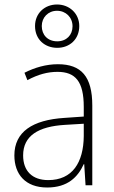

<svg xmlns="http://www.w3.org/2000/svg" viewBox="-20 -918 508 855"><path d="M235 -705C290 -705 333 -743 333 -802C333 -858 289 -898 234 -898C179 -898 136 -859 136 -802C136 -742 180 -705 235 -705ZM235 -734C192 -734 166 -763 166 -802C166 -840 194 -870 234 -870C273 -870 303 -841 303 -801C303 -762 276 -734 235 -734ZM238 -632C185 -632 134 -617 89 -594L102 -561C150 -587 193 -598 236 -598C316 -598 353 -555 353 -442V-399L267 -393C125 -384 44 -331 44 -226C44 -142 93 -83 190 -83C282 -83 327 -130 353 -187H355L361 -93H391V-448C391 -577 342 -632 238 -632ZM270 -362 353 -367V-312C352 -194 302 -116 195 -116C124 -116 83 -156 83 -226C83 -313 150 -355 270 -362Z"/></svg>

Font: Noto Sans Kannada UI SemiCondensed ExtraLight
Style: Regular
Weight: 200
Width: 4
Designer: Jelle Bosma - Monotype Design Team
Foundry: Monotype Imaging Inc.
Version: Version 2.005